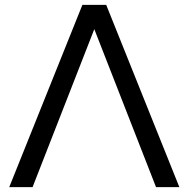

<svg xmlns="http://www.w3.org/2000/svg" viewBox="-20 -770 776 790"><path d="M622 0H718L417 -750H319L18 0H114L368 -650Z"/></svg>

Font: Oakes
Style: Regular
Weight: 400
Designer: Samuel Oakes
Foundry: Samuel Oakes
Version: Version 1.003;PS 001.003;hotconv 1.0.88;makeotf.lib2.5.64775